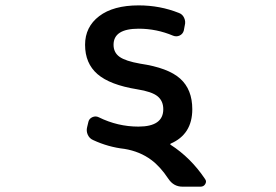

<svg xmlns="http://www.w3.org/2000/svg" viewBox="-20 -576 1040 724"><path d="M502.9 -467.8Q408.2 -467.8 408.2 -407.2Q408.2 -377.9 430.7 -361.8Q453.1 -345.7 508.8 -335.9Q614.3 -320.3 659.7 -279.3Q705.1 -238.3 705.1 -164.1Q705.1 -69.3 623 -34.2Q622.1 -33.2 622.1 -31.7Q622.1 -30.3 623 -30.3Q699.2 18.6 752.9 98.6Q756.8 103.5 756.8 108.4Q756.8 113.3 753.9 118.2Q748 127.9 736.3 127.9H668Q634.8 127.9 615.2 98.6Q584 51.8 550.8 27.3Q507.8 -4.9 449.2 -14.6Q387.7 -21.5 331.1 -47.9Q317.4 -53.7 311 -67.9Q304.7 -82 308.6 -96.7L313.5 -117.2Q316.4 -128.9 328.6 -134.3Q340.8 -139.6 352.5 -133.8Q423.8 -98.6 502 -98.6Q595.7 -98.6 595.7 -164.1Q595.7 -195.3 574.2 -212.9Q552.7 -230.5 497.1 -239.3Q394.5 -255.9 347.7 -296.4Q300.8 -336.9 300.8 -407.2Q300.8 -474.6 354 -515.1Q407.2 -555.7 502.9 -555.7Q583 -555.7 654.3 -527.3Q668 -522.5 674.3 -508.8Q680.7 -495.1 676.8 -480.5L672.9 -460Q668.9 -447.3 657.2 -441.9Q645.5 -436.5 632.8 -441.4Q570.3 -467.8 502.9 -467.8Z"/></svg>

Font: Gen Jyuu Gothic L Monospace Medium
Style: Regular
Weight: 500
Designer: [Source Han Sans]
Ryoko NISHIZUKA  (kana & ideographs); Paul D. Hunt (Latin, Greek & Cyrillic); Wenlong ZHANG  (bopomofo
Version: Version 1.002.20150607